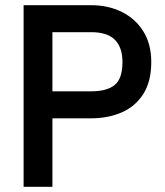

<svg xmlns="http://www.w3.org/2000/svg" viewBox="-20 -720 635 740"><path d="M71 -700H331Q397 -700 449.5 -674Q502 -648 532.5 -599Q563 -550 563 -481Q563 -406 532.5 -358Q502 -310 449.5 -287Q397 -264 331 -264H182V0H71ZM331 -596H182V-368H331Q392 -368 422 -392.5Q452 -417 452 -481Q452 -537 423 -566.5Q394 -596 331 -596Z"/></svg>

Font: Haskoy SemiBold
Style: Regular
Weight: 600
Designer: Ertekin Erdin
Foundry: Ertekin Erdin
Version: Version 1.500; ttfautohint (v1.8.3)